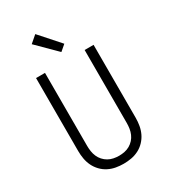

<svg xmlns="http://www.w3.org/2000/svg" viewBox="-233 -1088 1067 1208"><g transform="rotate(-30 300.0 -484.5)"><path d="M300 8Q272 8 244 3Q216 -2 190.5 -15Q165 -28 145 -49Q125 -70 113 -95Q101 -120 96 -148Q91 -176 91 -205V-735H156V-205Q156 -185 159 -165Q162 -145 170 -126.5Q178 -108 191.5 -93Q205 -78 222.5 -68Q240 -58 260 -54Q280 -50 300 -50Q320 -50 340 -54Q360 -58 377.5 -68Q395 -78 408.5 -93Q422 -108 430 -126.5Q438 -145 441 -165Q444 -185 444 -205V-735H509V-205Q509 -176 504 -148Q499 -120 487 -95Q475 -70 455 -49Q435 -28 409.5 -15Q384 -2 356 3Q328 8 300 8ZM311 -797 174 -933 225 -977 353 -833Z"/></g></svg>

Font: Iosevka Aile Light
Style: Regular
Weight: 300
Designer: Belleve Invis
Foundry: Belleve Invis
Version: Version 27.3.5; ttfautohint (v1.8.4)